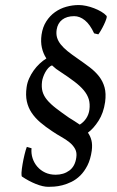

<svg xmlns="http://www.w3.org/2000/svg" viewBox="-20 -723 462 758"><path d="M252.4 -258.3Q263.2 -251.5 273.9 -244.9Q284.7 -238.3 294.9 -231Q310.5 -240.7 320.6 -256.1Q330.6 -271.5 333 -290Q335.9 -312.5 330.6 -330.8Q325.2 -349.1 310.8 -366.5Q296.4 -383.8 273.4 -401.1Q250.5 -418.5 219.2 -439Q200.7 -450.2 185.5 -464.8Q177.2 -461.9 170.7 -454.6Q164.1 -447.3 158.9 -438Q153.8 -428.7 150.4 -418.9Q147 -409.2 146 -401.4Q143.1 -378.9 147.9 -361.6Q152.8 -344.2 166 -328.4Q179.2 -312.5 200.7 -295.9Q222.2 -279.3 252.4 -258.3ZM395 -320.3Q388.7 -276.9 369.1 -246.3Q349.6 -215.8 327.1 -199.2Q336.9 -185.5 341.1 -168.5Q345.2 -151.4 342.3 -128.4Q337.4 -93.8 325.2 -69.8Q313 -45.9 296.9 -30Q280.8 -14.2 262.2 -5.1Q243.7 3.9 226.3 8.3Q209 12.7 194.1 13.7Q179.2 14.6 170.9 14.6Q149.9 14.6 121.8 3.4Q93.8 -7.8 66.9 -25.9Q64.9 -26.9 64.9 -35.2V-42Q65.9 -56.2 69.1 -75Q72.3 -93.8 76.9 -112.8Q81.5 -131.8 85.9 -143.1L104.5 -137.7Q102.5 -117.2 108.6 -98.4Q114.7 -79.6 127.4 -64.9Q140.1 -50.3 158.4 -41.7Q176.8 -33.2 199.7 -33.2Q231.4 -33.2 253.9 -49.8Q276.4 -66.4 281.2 -101.1Q284.2 -120.6 276.6 -134.8Q269 -148.9 255.1 -160.4Q241.2 -171.9 222.9 -182.1Q204.6 -192.4 186.5 -204.6Q159.7 -222.2 138.9 -240Q118.2 -257.8 104.7 -278.1Q91.3 -298.3 85.9 -322.8Q80.6 -347.2 85 -378.4Q87.4 -396.5 95 -413.3Q102.5 -430.2 113 -444.8Q123.5 -459.5 136.5 -471.7Q149.4 -483.9 163.1 -492.2Q150.4 -511.7 145.3 -534.9Q140.1 -558.1 144 -585.9Q148.4 -616.2 162.6 -638.4Q176.8 -660.6 197 -675Q217.3 -689.5 241.7 -696.3Q266.1 -703.1 291 -703.1Q304.7 -703.1 320.6 -699.7Q336.4 -696.3 351.6 -690.4Q366.7 -684.6 379.6 -677Q392.6 -669.4 400.4 -660.6Q401.4 -659.7 401.4 -656.7Q401.4 -653.3 399.4 -647.5Q396 -637.2 390.1 -625Q384.3 -612.8 377.9 -602.1Q371.6 -591.3 368.2 -587.4L351.6 -591.3Q335.4 -626.5 315.2 -642.8Q294.9 -659.2 272.9 -659.2Q243.7 -659.2 225.6 -645.3Q207.5 -631.3 203.6 -605.5Q201.2 -588.4 205.3 -574.5Q209.5 -560.5 220 -547.4Q230.5 -534.2 246.8 -521Q263.2 -507.8 285.2 -492.7Q312 -474.1 334.2 -457.3Q356.4 -440.4 371.3 -421.1Q386.2 -401.9 392.8 -377.9Q399.4 -354 395 -320.3Z"/></svg>

Font: Akkhara
Style: Italic
Weight: 400
Italic angle: -7°
Designer: J. Victor Gaultney
Version: Version 1.00 June 13, 2006, initial release